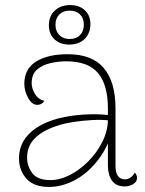

<svg xmlns="http://www.w3.org/2000/svg" viewBox="-20 -726 574 758"><path d="M473 10Q438 10 422 -13Q406 -36 406 -73V-206L420 -194Q397 -129 357.5 -82.5Q318 -36 270 -12Q222 12 173 12Q113 12 84 -21Q55 -54 55 -102Q55 -138 72 -168Q89 -198 124 -221.5Q159 -245 212 -259Q256 -270 308 -273.5Q360 -277 406 -272V-298Q406 -391 367 -437.5Q328 -484 241 -484Q212 -484 180 -477Q148 -470 126.5 -451.5Q105 -433 105 -397Q105 -378 117.5 -356Q130 -334 155 -328Q149 -318 141 -315Q133 -312 128 -312Q106 -312 91 -339.5Q76 -367 76 -395Q76 -454 122.5 -483Q169 -512 247 -512Q344 -512 390 -457Q436 -402 436 -298V-71Q436 -18 474 -18Q484 -18 495 -25Q506 -32 512 -45Q517 -39 519 -34Q521 -29 521 -24Q521 -8 505.5 1Q490 10 473 10ZM179 -15Q217 -15 256.5 -35.5Q296 -56 329.5 -90Q363 -124 384 -166Q405 -208 406 -251Q379 -254 343.5 -252Q308 -250 273.5 -245Q239 -240 214 -232Q153 -214 120 -182.5Q87 -151 87 -104Q87 -70 107.5 -42.5Q128 -15 179 -15ZM257 -706Q293 -706 315 -685.5Q337 -665 337 -630Q336 -593 313.5 -571.5Q291 -550 253 -550Q217 -550 195 -571Q173 -592 173 -626Q173 -663 196.5 -684.5Q220 -706 257 -706ZM255 -684Q230 -684 214.5 -669Q199 -654 199 -628Q199 -603 214.5 -587.5Q230 -572 255 -572Q281 -572 296 -587.5Q311 -603 311 -628Q311 -654 296 -669Q281 -684 255 -684Z"/></svg>

Font: Arima Thin
Style: Regular
Weight: 100
Designer: Joana Correia and Natanael Gama
Foundry: NDISCOVER
Version: Version 1.101;gftools[0.9.23]